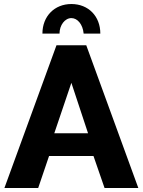

<svg xmlns="http://www.w3.org/2000/svg" viewBox="-20 -935 710 955"><path d="M2 0H170L224 -159H445L500 0H668L409 -710H261ZM250 -272 335 -523 418 -272ZM335 -845C366 -845 392 -813 396 -768H479C479 -854 420 -915 335 -915C251 -915 191 -854 191 -768H276C276 -810 303 -845 335 -845Z"/></svg>

Font: Raleway
Style: ExtraBold
Weight: 800
Designer: Matt McInerney, Pablo Impallari, Rodrigo Fuenzalida
Foundry: Matt McInerney, Pablo Impallari, Rodrigo Fuenzalida
Version: Version 3.000